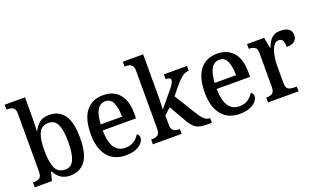

<svg xmlns="http://www.w3.org/2000/svg" viewBox="-79 -1205 2747 1660"><g transform="rotate(-20 1294.5 -375.0)"><path d="M342 10Q289 10 255 -14.5Q221 -39 201 -78H194L174 0H16V-44H23Q53 -44 75 -56.5Q97 -69 97 -116V-648Q97 -692 75 -704Q53 -716 23 -716H16V-760H203V-579Q203 -562 202.5 -536.5Q202 -511 201 -487.5Q200 -464 199 -451H203Q223 -494 256.5 -520Q290 -546 345 -546Q435 -546 483 -479.5Q531 -413 531 -269Q531 -124 482 -57Q433 10 342 10ZM319 -54Q375 -54 399 -109.5Q423 -165 423 -271Q423 -378 398.5 -430.5Q374 -483 318 -483Q252 -483 227.5 -429.5Q203 -376 203 -270Q203 -165 227.5 -109.5Q252 -54 319 -54Z M852 10Q745 10 686.5 -62Q628 -134 628 -264Q628 -405 684 -476Q740 -547 842 -547Q936 -547 989.5 -486Q1043 -425 1043 -306V-261H736Q738 -153 772.5 -103Q807 -53 871 -53Q919 -53 952 -76Q985 -99 1001 -129Q1010 -125 1016.5 -115.5Q1023 -106 1023 -92Q1023 -70 1004.5 -46.5Q986 -23 948.5 -6.5Q911 10 852 10ZM934 -316Q934 -395 913.5 -443Q893 -491 843 -491Q794 -491 768 -446Q742 -401 738 -316Z M1103 0V-44H1112Q1130 -44 1147 -49Q1164 -54 1174 -69Q1184 -84 1184 -115V-649Q1184 -678 1173.5 -692Q1163 -706 1146.5 -711Q1130 -716 1112 -716H1103V-760H1290V-375Q1290 -361 1289.5 -341Q1289 -321 1288.5 -301Q1288 -281 1287 -267Q1286 -253 1286 -253L1402 -392Q1428 -423 1436.5 -440.5Q1445 -458 1445 -469Q1445 -492 1399 -492V-536H1612V-492Q1580 -492 1549 -468.5Q1518 -445 1482 -401L1421 -326L1544 -127Q1568 -87 1591 -65.5Q1614 -44 1643 -44H1646V0H1633Q1589 0 1560 -3Q1531 -6 1510.5 -16Q1490 -26 1473 -45.5Q1456 -65 1437 -98L1349 -252L1290 -197V-111Q1290 -82 1301 -67.5Q1312 -53 1328.5 -48.5Q1345 -44 1363 -44H1368V0Z M1901 10Q1794 10 1735.5 -62Q1677 -134 1677 -264Q1677 -405 1733 -476Q1789 -547 1891 -547Q1985 -547 2038.5 -486Q2092 -425 2092 -306V-261H1785Q1787 -153 1821.5 -103Q1856 -53 1920 -53Q1968 -53 2001 -76Q2034 -99 2050 -129Q2059 -125 2065.5 -115.5Q2072 -106 2072 -92Q2072 -70 2053.5 -46.5Q2035 -23 1997.5 -6.5Q1960 10 1901 10ZM1983 -316Q1983 -395 1962.5 -443Q1942 -491 1892 -491Q1843 -491 1817 -446Q1791 -401 1787 -316Z M2162 0V-44H2165Q2196 -44 2217.5 -56.5Q2239 -69 2239 -116V-424Q2239 -468 2218 -480Q2197 -492 2167 -492H2164V-536H2322L2340 -438H2344Q2356 -469 2371.5 -493.5Q2387 -518 2411.5 -532Q2436 -546 2475 -546Q2526 -546 2550.5 -526Q2575 -506 2575 -470Q2575 -436 2551.5 -415.5Q2528 -395 2478 -395Q2478 -436 2468 -455Q2458 -474 2431 -474Q2407 -474 2390.5 -454Q2374 -434 2364 -403Q2354 -372 2349.5 -337.5Q2345 -303 2345 -274V-111Q2345 -67 2366 -55.5Q2387 -44 2417 -44H2443V0Z"/></g></svg>

Font: Noto Serif Bengali SemiCondensed Medium
Style: Regular
Weight: 500
Width: 4
Designer: Juan Bruce, Universal Thirst, Indian Type Foundry and the Monotype Design Team.
Foundry: Monotype Imaging Inc.
Version: Version 2.003; ttfautohint (v1.8.4.7-5d5b)